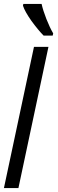

<svg xmlns="http://www.w3.org/2000/svg" viewBox="-38 -951 294 971"><path d="M80.1 -931.2H172.4Q179.2 -899.4 196.5 -855.2Q213.9 -811 231 -782.2L228.5 -771H182.6Q156.2 -797.4 121.1 -845.2Q87.4 -893.1 78.1 -922.4ZM55.2 0H-18.1L133.8 -713.9H207Z"/></svg>

Font: Open Sans Hebrew Condensed
Style: Italic
Weight: 400
Width: 3
Italic angle: -12°
Foundry: Ascender Corporation, Yanek Iontef
Version: Version 2.001;PS 002.001;hotconv 1.0.70;makeotf.lib2.5.58329